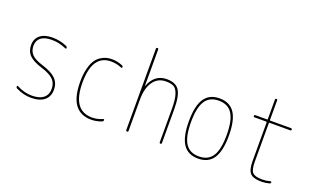

<svg xmlns="http://www.w3.org/2000/svg" viewBox="-80 -1180 2660 1620"><g transform="rotate(20 1250.0 -370.0)"><path d="M247.1 -259.8Q168.9 -284.2 134.3 -318.8Q99.6 -353.5 99.6 -410.2Q99.6 -466.8 139.2 -498.5Q178.7 -530.3 250 -530.3Q317.4 -530.3 379.9 -502.9Q389.6 -498 389.6 -487.3Q389.6 -477.5 379.9 -481.4Q315.4 -510.7 250 -509.8Q186.5 -509.8 153.3 -483.9Q120.1 -458 120.1 -410.2Q120.1 -365.2 147.9 -334.5Q175.8 -303.7 252.9 -280.3Q335 -254.9 372.6 -216.8Q410.2 -178.7 410.2 -120.1Q410.2 -58.6 368.7 -24.4Q327.1 9.8 250 9.8Q180.7 9.8 115.2 -23.4Q105.5 -28.3 105.5 -39.1Q105.5 -48.8 115.2 -44.9Q182.6 -9.8 250.5 -9.8Q318.4 -9.8 354 -38.6Q389.6 -67.4 389.6 -120.1Q389.6 -171.9 356.9 -204.1Q324.2 -236.3 247.1 -259.8Z M791 9.8Q594.7 9.8 594.7 -259.8Q594.7 -324.2 606.4 -373.5Q618.2 -422.9 636.2 -452.1Q654.3 -481.4 680.2 -499Q706.1 -516.6 730.5 -523.4Q754.9 -530.3 783.2 -530.3Q833 -530.3 877.9 -510.7Q887.7 -507.8 887.7 -496.1Q887.7 -486.3 877.9 -490.2Q831.1 -509.8 783.2 -509.8Q615.2 -509.8 615.2 -259.8Q615.2 -9.8 791 -9.8Q837.9 -9.8 884.8 -30.3Q894.5 -34.2 894.5 -24.4Q894.5 -12.7 884.8 -8.8Q837.9 9.8 791 9.8Z M1099.6 -9.8V-740.2Q1099.6 -750 1109.9 -750Q1120.1 -750 1120.1 -740.2V-415Q1120.1 -414.1 1121.1 -414.1Q1123 -414.1 1123 -416Q1167 -530.3 1275.4 -530.3Q1356.4 -530.3 1388.2 -481.4Q1419.9 -432.6 1419.9 -309.6V-9.8Q1419.9 0 1410.2 0Q1400.4 0 1400.4 -9.8V-309.6Q1400.4 -392.6 1385.7 -437.5Q1371.1 -482.4 1346.2 -496.1Q1321.3 -509.8 1275.4 -509.8Q1202.1 -509.8 1161.1 -451.2Q1120.1 -392.6 1120.1 -290V-9.8Q1120.1 0 1109.9 0Q1099.6 0 1099.6 -9.8Z M1871.6 -449.7Q1833 -509.8 1750 -509.8Q1667 -509.8 1628.4 -449.7Q1589.8 -389.6 1589.8 -259.8Q1589.8 -129.9 1628.4 -69.8Q1667 -9.8 1750 -9.8Q1833 -9.8 1871.6 -69.8Q1910.2 -129.9 1910.2 -259.8Q1910.2 -389.6 1871.6 -449.7ZM1885.7 -56.2Q1841.8 9.8 1750 9.8Q1658.2 9.8 1614.3 -56.2Q1570.3 -122.1 1570.3 -260.3Q1570.3 -398.4 1614.3 -464.4Q1658.2 -530.3 1750 -530.3Q1841.8 -530.3 1885.7 -464.4Q1929.7 -398.4 1929.7 -260.3Q1929.7 -122.1 1885.7 -56.2Z M2080.1 -480.5Q2070.3 -480.5 2070.3 -490.2Q2070.3 -500 2080.1 -500H2184.6Q2189.5 -500 2190.4 -504.9V-679.7Q2190.4 -689.5 2200.2 -689.9Q2210 -690.4 2210 -679.7V-504.9Q2210 -500 2214.8 -500H2400.4Q2410.2 -500 2410.2 -490.2Q2410.2 -480.5 2400.4 -480.5H2214.8Q2210 -480.5 2210 -474.6V-129.9Q2210 -57.6 2231.9 -33.7Q2253.9 -9.8 2320.3 -9.8Q2355.5 -9.8 2389.6 -19.5Q2393.6 -20.5 2397 -18.6Q2400.4 -16.6 2400.4 -12.7Q2400.4 -2.9 2390.6 0Q2353.5 9.8 2320.3 9.8Q2245.1 9.8 2217.8 -20Q2190.4 -49.8 2190.4 -129.9V-474.6Q2190.4 -479.5 2184.6 -480.5Z"/></g></svg>

Font: Rounded Mgen+ 1m thin
Style: Regular
Weight: 100
Designer: [Source Han Sans]
Ryoko NISHIZUKA  (kana & ideographs); Paul D. Hunt (Latin, Greek & Cyrillic); Wenlong ZHANG  (bopomofo
Version: Version 1.059.20150602